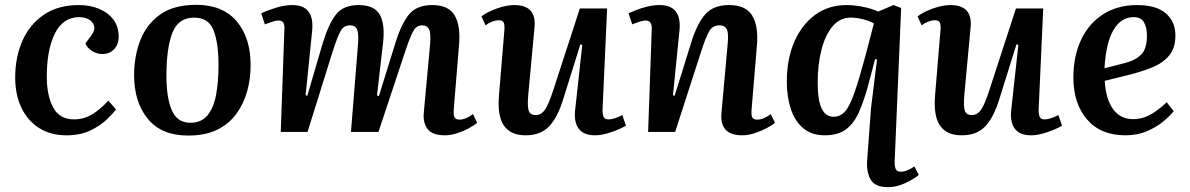

<svg xmlns="http://www.w3.org/2000/svg" viewBox="-20 -547 4932 796"><path d="M307 -526Q353 -526 390.5 -510.5Q428 -495 450 -466Q472 -437 472 -395Q472 -363 453 -343Q434 -323 404 -323Q382 -323 362 -335.5Q342 -348 334 -367L355 -395Q374 -419 370.5 -437Q367 -455 350 -465.5Q333 -476 309 -476Q242 -476 208 -409Q174 -342 174 -229Q174 -151 200.5 -101.5Q227 -52 287 -52Q327 -52 362 -73Q397 -94 429 -130L461 -93Q449 -77 422.5 -51.5Q396 -26 354.5 -6Q313 14 256 14Q190 14 142.5 -16Q95 -46 69 -100Q43 -154 43 -226Q43 -310 73 -378Q103 -446 162 -486Q221 -526 307 -526Z M760 15Q649 15 592.5 -54.5Q536 -124 536 -236Q536 -313 561.5 -379.5Q587 -446 643.5 -486.5Q700 -527 794 -527Q903 -527 961 -459Q1019 -391 1019 -277Q1019 -220 1004.5 -168Q990 -116 959.5 -74.5Q929 -33 880 -9Q831 15 760 15ZM769 -38Q816 -38 841.5 -70.5Q867 -103 876.5 -157.5Q886 -212 886 -278Q886 -368 865.5 -421Q845 -474 785 -474Q719 -474 694.5 -410.5Q670 -347 670 -233Q670 -141 692.5 -89.5Q715 -38 769 -38Z M1464 -360Q1468 -404 1461 -423Q1454 -442 1431 -442Q1405 -442 1392 -418.5Q1379 -395 1359 -333L1255 0H1144L1159 -425Q1160 -445 1154.5 -453.5Q1149 -462 1134 -462Q1125 -462 1112 -458Q1099 -454 1078 -446L1063 -492Q1084 -502 1121 -514Q1158 -526 1192 -526Q1285 -526 1274 -418L1247 -152L1254 -150L1318 -368Q1342 -447 1372.5 -486.5Q1403 -526 1467 -526Q1532 -526 1554.5 -486Q1577 -446 1568 -369L1543 -151L1551 -149L1619 -368Q1644 -449 1676 -487.5Q1708 -526 1772 -526Q1840 -526 1865 -483Q1890 -440 1883 -360L1862 -104Q1859 -74 1863.5 -62.5Q1868 -51 1885 -51Q1910 -51 1941 -74L1958 -38Q1944 -26 1921.5 -14Q1899 -2 1873 6Q1847 14 1825 14Q1772 14 1752.5 -12.5Q1733 -39 1737 -80L1763 -363Q1767 -408 1759 -425Q1751 -442 1730 -442Q1716 -442 1706 -434Q1696 -426 1685 -401.5Q1674 -377 1658 -328L1549 0H1435Z M1976 -479Q1999 -497 2039 -511.5Q2079 -526 2112 -526Q2205 -526 2196 -434L2170 -154Q2166 -109 2171.5 -89.5Q2177 -70 2201 -70Q2224 -70 2239.5 -92.5Q2255 -115 2274 -174L2384 -512H2497L2478 -92Q2478 -71 2483 -61.5Q2488 -52 2503 -52Q2515 -52 2530 -57Q2545 -62 2560 -70L2575 -26Q2552 -12 2514 1Q2476 14 2447 14Q2399 14 2378.5 -14.5Q2358 -43 2365 -96L2394 -361L2386 -363L2316 -139Q2292 -60 2256.5 -23Q2221 14 2159 14Q2097 14 2069 -26.5Q2041 -67 2049 -156L2071 -421Q2073 -445 2068 -454Q2063 -463 2048 -463Q2035 -463 2020.5 -457.5Q2006 -452 1993 -442Z M3193 -38Q3180 -27 3157 -15Q3134 -3 3107.5 5.5Q3081 14 3057 14Q2963 14 2971 -78L2997 -367Q3001 -410 2993 -426Q2985 -442 2963 -442Q2935 -442 2921 -419Q2907 -396 2888 -337L2779 0H2667L2682 -425Q2684 -462 2657 -462Q2641 -462 2601 -446L2586 -492Q2597 -497 2618 -505.5Q2639 -514 2665 -520Q2691 -526 2715 -526Q2807 -526 2797 -421L2770 -152L2777 -150L2847 -375Q2871 -451 2904.5 -488.5Q2938 -526 3003 -526Q3072 -526 3098.5 -482.5Q3125 -439 3118 -358L3096 -94Q3094 -71 3098.5 -61Q3103 -51 3120 -51Q3133 -51 3148 -57.5Q3163 -64 3175 -74Z M3689 125Q3689 146 3694.5 155.5Q3700 165 3715 165Q3726 165 3739.5 160Q3753 155 3771 143L3789 178Q3771 194 3734.5 211.5Q3698 229 3662 229Q3609 229 3590.5 199Q3572 169 3575 119L3591 -98L3616 -300L3608 -302L3579 -192Q3561 -127 3540.5 -81Q3520 -35 3487 -10.5Q3454 14 3399 14Q3345 14 3310 -15.5Q3275 -45 3258.5 -95.5Q3242 -146 3242 -209Q3242 -302 3273 -373.5Q3304 -445 3359.5 -485.5Q3415 -526 3490 -526Q3518 -526 3554 -519.5Q3590 -513 3621 -499L3684 -526L3716 -514ZM3436 -63Q3464 -63 3483.5 -85Q3503 -107 3522.5 -163Q3542 -219 3570 -323L3603 -450Q3583 -461 3556.5 -467.5Q3530 -474 3507 -474Q3462 -474 3431.5 -437.5Q3401 -401 3385.5 -340Q3370 -279 3370 -205Q3370 -131 3386.5 -97Q3403 -63 3436 -63Z M3784 -479Q3807 -497 3847 -511.5Q3887 -526 3920 -526Q4013 -526 4004 -434L3978 -154Q3974 -109 3979.5 -89.5Q3985 -70 4009 -70Q4032 -70 4047.5 -92.5Q4063 -115 4082 -174L4192 -512H4305L4286 -92Q4286 -71 4291 -61.5Q4296 -52 4311 -52Q4323 -52 4338 -57Q4353 -62 4368 -70L4383 -26Q4360 -12 4322 1Q4284 14 4255 14Q4207 14 4186.5 -14.5Q4166 -43 4173 -96L4202 -361L4194 -363L4124 -139Q4100 -60 4064.5 -23Q4029 14 3967 14Q3905 14 3877 -26.5Q3849 -67 3857 -156L3879 -421Q3881 -445 3876 -454Q3871 -463 3856 -463Q3843 -463 3828.5 -457.5Q3814 -452 3801 -442Z M4694 -526Q4774 -526 4813.5 -491.5Q4853 -457 4853 -400Q4853 -347 4826.5 -316Q4800 -285 4756.5 -267.5Q4713 -250 4662 -237L4560 -212Q4564 -138 4594 -95.5Q4624 -53 4678 -53Q4715 -53 4748 -71Q4781 -89 4817 -123L4846 -86Q4830 -66 4801.5 -42.5Q4773 -19 4733.5 -2.5Q4694 14 4646 14Q4543 14 4486.5 -52Q4430 -118 4430 -225Q4430 -315 4462.5 -383Q4495 -451 4554.5 -488.5Q4614 -526 4694 -526ZM4735 -399Q4735 -434 4722.5 -455Q4710 -476 4680 -476Q4628 -476 4596.5 -423Q4565 -370 4559 -264L4641 -285Q4688 -297 4711.5 -321Q4735 -345 4735 -399Z"/></svg>

Font: Literata 36pt SemiBold
Style: Italic
Weight: 600
Italic angle: -2°
Designer: Latin by Veronika Burian and Jose Scaglione. Greek by Irene Vlachou. Cyrillic by Vera Evstafieva
Foundry: TypeTogether
Version: Version 3.002